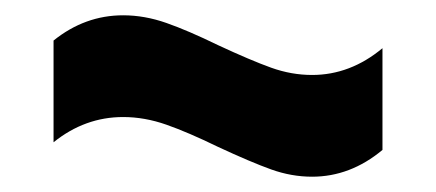

<svg xmlns="http://www.w3.org/2000/svg" viewBox="-20 -438 570 251"><path d="M388 -207Q361 -207 334.5 -216.5Q308 -226 265 -246Q226 -265 197.5 -275Q169 -285 141 -285Q91 -285 50 -252V-385Q91 -418 141 -418Q169 -418 197.5 -408Q226 -398 265 -379Q308 -359 334.5 -349.5Q361 -340 388 -340Q438 -340 480 -375V-242Q438 -207 388 -207Z"/></svg>

Font: Changa Black
Style: Regular
Weight: 900
Designer: Eduardo Rodriguez Tunni
Foundry: Eduardo Rodriguez Tunni
Version: Version 2.001; ttfautohint (v1.5.10-5e6f)